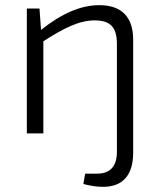

<svg xmlns="http://www.w3.org/2000/svg" viewBox="-20 -517 617 744"><path d="M133 -484H84V0H148V-357C227 -408 287 -438 347 -438C408 -438 433 -411 433 -347V71C433 128 407 156 355 156H310L303 196C329 203 356 207 377 207C456 208 496 161 496 75V-364C496 -451 451 -497 365 -497C292 -497 218 -464 139 -401Z"/></svg>

Font: SnT
Style: Regular
Weight: 300
Designer: Natanael Gama
Version: Version 1.001;PS 001.001;hotconv 1.0.70;makeotf.lib2.5.58329